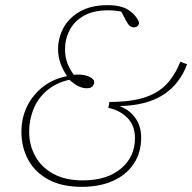

<svg xmlns="http://www.w3.org/2000/svg" viewBox="-20 -710 745 744"><path d="M297 14Q219 14 167 -14.5Q115 -43 89 -91.5Q63 -140 63 -199Q63 -253 85 -298Q107 -343 147 -374Q187 -405 240 -415Q223 -440 214 -465.5Q205 -491 205 -519Q205 -563 226 -602Q247 -641 290 -665.5Q333 -690 397 -690Q450 -690 478.5 -671Q507 -652 519 -623Q517 -604 499 -604Q491 -604 484 -609Q477 -614 470 -627L450 -665Q425 -670 399 -670Q342 -670 305 -649Q268 -628 250 -593.5Q232 -559 232 -519Q232 -489 241 -465.5Q250 -442 266 -420Q272 -421 275.5 -421Q279 -421 282 -421Q310 -421 327.5 -412Q345 -403 345 -392Q345 -383 338.5 -375.5Q332 -368 316 -368Q284 -368 249 -401Q196 -389 161 -358.5Q126 -328 109.5 -286.5Q93 -245 93 -199Q93 -148 116.5 -105Q140 -62 186.5 -36.5Q233 -11 301 -11Q394 -11 448.5 -56.5Q503 -102 503 -175Q503 -224 473.5 -253.5Q444 -283 400 -292L404 -315Q488 -315 541 -332.5Q594 -350 626 -384.5Q658 -419 679 -471L705 -461Q676 -383 611.5 -342Q547 -301 443 -299Q481 -285 504 -253.5Q527 -222 527 -177Q527 -118 498 -75Q469 -32 417.5 -9Q366 14 297 14Z"/></svg>

Font: Source Serif 4 SmText ExtraLight
Style: Italic
Weight: 200
Italic angle: -12°
Designer: Frank Grießhammer
Foundry: Adobe
Version: Version 4.005;hotconv 1.1.0;makeotfexe 2.6.0